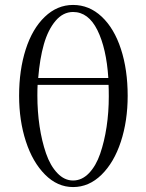

<svg xmlns="http://www.w3.org/2000/svg" viewBox="-20 -758 597 785"><path d="M58.1 -366.2Q58.1 -471.7 85.2 -556.2Q112.3 -640.6 163.1 -689.2Q213.9 -737.8 278.8 -737.8Q344.7 -737.8 395.8 -689.9Q446.8 -642.1 474.4 -557.6Q502 -473.1 502 -366.2Q502 -263.7 474.1 -178.7Q446.3 -93.8 395 -43.5Q343.8 6.8 278.8 6.8Q214.8 6.8 164.1 -44.2Q113.3 -95.2 85.7 -180.2Q58.1 -265.1 58.1 -366.2ZM132.8 -367.2Q132.8 -302.2 141.8 -241.7Q150.9 -181.2 168.2 -130.9Q185.5 -80.6 214.4 -50.3Q243.2 -20 278.8 -20Q314.9 -20 343.8 -50Q372.6 -80.1 389.6 -129.6Q406.7 -179.2 415.8 -239.3Q424.8 -299.3 424.8 -363.8Q424.8 -396 423.8 -411.1H133.8Q132.8 -396 132.8 -367.2ZM136.2 -439H422.9Q415 -560.5 378.2 -634.8Q341.3 -709 278.8 -709Q237.8 -709 207 -672.6Q176.3 -636.2 159.4 -577.1Q142.6 -518.1 136.2 -439Z"/></svg>

Font: Dehuti
Style: Book
Weight: 400
Version: Version 1.2